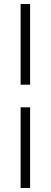

<svg xmlns="http://www.w3.org/2000/svg" viewBox="-20 -750 251 950"><path d="M82 -331V-730H129V-331ZM82 180V-219H129V180Z"/></svg>

Font: MuseoModerno Thin ExtraLight
Style: Regular
Weight: 250
Version: Version 1.002